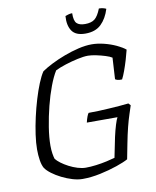

<svg xmlns="http://www.w3.org/2000/svg" viewBox="-97 -981 856 1055"><g transform="rotate(-10 331.0 -453.5)"><path d="M278 0Q252 0 222 -9Q192 -18 163 -32.5Q134 -47 111.5 -64Q89 -81 78 -97Q68 -114 63.5 -142.5Q59 -171 59 -203Q59 -239 65.5 -285Q72 -331 83 -380Q94 -429 108 -475.5Q122 -522 137.5 -560Q153 -598 168 -620Q191 -636 225.5 -653.5Q260 -671 300 -686Q340 -701 380 -710.5Q420 -720 454 -720Q487 -720 523 -711Q559 -702 590 -687.5Q621 -673 639 -658Q633 -633 624 -603Q615 -573 605 -545.5Q595 -518 586 -501Q570 -500 560.5 -503Q551 -506 548 -509L555 -628Q543 -636 519 -643.5Q495 -651 468.5 -656.5Q442 -662 423 -662Q400 -662 365.5 -654.5Q331 -647 296.5 -636Q262 -625 238 -613Q219 -583 200.5 -534Q182 -485 167.5 -427.5Q153 -370 144 -313Q135 -256 135 -211Q135 -187 138 -167.5Q141 -148 145 -136Q154 -124 172 -110.5Q190 -97 213 -85Q236 -73 260.5 -65.5Q285 -58 306 -58Q332 -58 363.5 -62Q395 -66 424 -72.5Q453 -79 470 -84L493 -197Q501 -233 510 -262Q519 -291 525 -301H354Q358 -319 363.5 -333.5Q369 -348 373 -352Q399 -352 428 -353Q457 -354 486.5 -356Q516 -358 544.5 -360Q573 -362 597 -365L608 -353Q602 -334 592.5 -305.5Q583 -277 573 -237.5Q563 -198 553 -146L537 -64Q516 -52 472.5 -37Q429 -22 377.5 -11Q326 0 278 0ZM432 -784Q378 -784 357 -815Q336 -846 340 -898Q345 -900 356 -903.5Q367 -907 379 -907Q378 -865 392.5 -850.5Q407 -836 439 -836Q474 -836 493 -851Q512 -866 528 -907Q542 -907 553 -904Q564 -901 568 -898Q552 -846 520 -815Q488 -784 432 -784Z"/></g></svg>

Font: Texturina Medium 12pt Thin
Style: Italic
Weight: 250
Italic angle: -11°
Version: Version 1.002